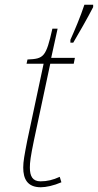

<svg xmlns="http://www.w3.org/2000/svg" viewBox="-20 -780 413 810"><path d="M277 -612V-600H289C310 -635 352 -709 373 -750V-760H336C320 -711 295 -652 277 -612ZM152 10C174 10 207 3 239 -11L232 -34C204 -21 179 -15 151 -15C118 -15 106 -36 106 -73C106 -96 109 -119 123 -187L192 -511H291L296 -536H196L223 -659H201C174 -539 165 -532 96 -529L92 -511H164L95 -187C83 -125 78 -99 78 -73C78 -26 95 10 152 10Z"/></svg>

Font: Noto Serif SemiCondensed Thin
Style: Italic
Weight: 100
Width: 4
Italic angle: -12°
Designer: Monotype Design Team
Foundry: Monotype Imaging Inc.
Version: Version 2.013